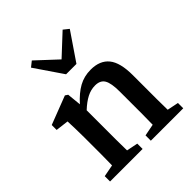

<svg xmlns="http://www.w3.org/2000/svg" viewBox="-203 -886 1022 1022"><g transform="rotate(-45 307.5 -375.0)"><path d="M590 -40V0H346V-40L413 -53Q414 -90 414 -133Q414 -176 414 -210V-302Q414 -365 398.5 -391.5Q383 -418 344 -418Q312 -418 282 -402.5Q252 -387 219 -356V-210Q219 -177 219 -134Q219 -91 220 -53L284 -40V0H39V-40L107 -53Q108 -91 108 -134Q108 -177 108 -210V-264Q108 -305 107 -330.5Q106 -356 105 -386L32 -395V-432L193 -494L208 -484L216 -404Q256 -449 296.5 -471.5Q337 -494 387 -494Q456 -494 490.5 -451.5Q525 -409 525 -314V-210Q525 -176 525 -133Q525 -90 526 -53ZM462 -726 355 -569H277L170 -726L200 -750L316 -642L432 -750Z"/></g></svg>

Font: Source Serif Pro Semibold
Style: Regular
Weight: 600
Designer: Frank Grießhammer
Foundry: Adobe Systems Incorporated
Version: Version 1.014;PS Version 1.0;hotconv 1.0.73;makeotf.lib2.5.5